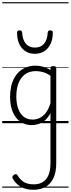

<svg xmlns="http://www.w3.org/2000/svg" viewBox="-20 -1111 638 1731"><path d="M281 600Q212 600 166.5 572.5Q121 545 95 499Q90 489 92 481Q94 473 106 465Q118 457 125.5 459Q133 461 138 470Q163 511 197 531Q231 551 286 551Q332 551 365.5 530.5Q399 510 417 468Q435 426 435 359V-92Q412 -47 382.5 -23.5Q353 0 322.5 8.5Q292 17 265 17Q210 17 166 -12Q122 -41 96.5 -98Q71 -155 71 -238Q71 -288 80.5 -331Q90 -374 109 -408.5Q128 -443 156 -467.5Q184 -492 220.5 -505.5Q257 -519 301 -519Q335 -519 368.5 -509.5Q402 -500 435 -480V-496Q435 -506 441 -510.5Q447 -515 461 -515Q475 -515 481 -510.5Q487 -506 487 -496V362Q487 441 462 494Q437 547 391 573.5Q345 600 281 600ZM274 -33Q306 -33 336.5 -47Q367 -61 392.5 -93Q418 -125 435 -181V-428Q400 -452 367 -461Q334 -470 302 -470Q270 -470 243 -460.5Q216 -451 194.5 -432Q173 -413 158 -385.5Q143 -358 135 -322Q127 -286 127 -242Q127 -180 143.5 -133Q160 -86 192.5 -59.5Q225 -33 274 -33ZM295 -626Q222 -626 178.5 -676Q135 -726 134 -816Q133 -826 138.5 -831.5Q144 -837 157 -837Q169 -837 174 -831.5Q179 -826 180 -816Q183 -753 212.5 -717.5Q242 -682 295 -682Q348 -682 377.5 -717.5Q407 -753 410 -816Q411 -826 415.5 -831.5Q420 -837 433 -837Q446 -837 451.5 -831.5Q457 -826 456 -816Q456 -757 435.5 -714.5Q415 -672 379 -649Q343 -626 295 -626ZM0 571H598V581H0ZM0 -20H598V0H0ZM0 -505H598V-500H0ZM0 -1091H598V-1081H0Z"/></svg>

Font: Playwrite PT Guides
Style: Regular
Weight: 400
Designer: Veronika Burian, José Scaglione
Foundry: TypeTogether
Version: Version 1.003